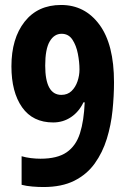

<svg xmlns="http://www.w3.org/2000/svg" viewBox="-20 -743 513 773"><path d="M155 10Q134 10 110 8Q86 6 67 1V-114Q84 -109 104 -106.5Q124 -104 143 -104Q211 -104 248.5 -130Q286 -156 302 -206.5Q318 -257 321 -331H316Q298 -293 266 -271.5Q234 -250 194 -250Q112 -250 69 -311Q26 -372 26 -476Q26 -588 79 -655.5Q132 -723 226 -723Q322 -723 380.5 -643.5Q439 -564 439 -412Q439 -357 433 -298Q427 -239 410 -184Q393 -129 361.5 -85Q330 -41 279.5 -15.5Q229 10 155 10ZM227 -361Q252 -361 268 -376.5Q284 -392 292 -415.5Q300 -439 300 -463Q300 -493 293.5 -526.5Q287 -560 271.5 -583.5Q256 -607 228 -607Q198 -607 180 -576Q162 -545 162 -479Q162 -361 227 -361Z"/></svg>

Font: Noto Sans Gurmukhi Condensed
Style: Bold
Weight: 700
Width: 3
Designer: Jelle Bosma - Monotype Design Team
Foundry: Monotype Imaging Inc.
Version: Version 2.004; ttfautohint (v1.8.4.7-5d5b)